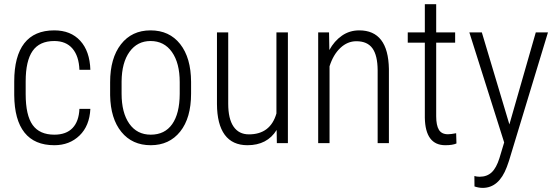

<svg xmlns="http://www.w3.org/2000/svg" viewBox="-20 -683 2656 916"><path d="M239.3 -40.5Q295.9 -40.5 326.2 -72.3Q356.4 -104 358.9 -163.6H411.1Q407.2 -82.5 359.4 -36.4Q311.5 9.8 239.3 9.8Q145 9.8 96.9 -50.5Q48.8 -110.8 47.9 -229.5V-293.9Q47.9 -415 95.9 -476.6Q144 -538.1 238.8 -538.1Q317.4 -538.1 362.8 -488.5Q408.2 -439 411.1 -350.1H358.9Q356.4 -415.5 325.7 -451.4Q294.9 -487.3 238.8 -487.3Q168.5 -487.3 135.5 -439.9Q102.5 -392.6 102.5 -294.4V-234.4Q102.5 -132.8 135.7 -86.7Q168.9 -40.5 239.3 -40.5Z M505.4 -291Q505.4 -405.3 557.1 -471.7Q608.9 -538.1 698.2 -538.1Q788.1 -538.1 839.6 -472.7Q891.1 -407.2 891.6 -292.5V-236.3Q891.6 -120.1 839.6 -55.2Q787.6 9.8 699.2 9.8Q610.8 9.8 559.1 -53.7Q507.3 -117.2 505.4 -228.5ZM560.1 -236.3Q560.1 -145 596.9 -92.8Q633.8 -40.5 699.2 -40.5Q766.1 -40.5 801.5 -90.8Q836.9 -141.1 837.4 -234.9V-291Q837.4 -382.3 800.3 -434.8Q763.2 -487.3 698.2 -487.3Q635.3 -487.3 598.1 -436Q561 -384.8 560.1 -294.9Z M1299.8 -63Q1254.9 9.8 1160.6 9.8Q1088.9 9.8 1052.2 -40Q1015.6 -89.8 1015.1 -186.5V-528.3H1068.8V-188Q1068.8 -116.2 1094.2 -79.1Q1119.6 -42 1167.5 -42Q1270 -42 1298.8 -141.6V-528.3H1353.5V0H1300.8Z M1549.8 -528.3 1551.3 -444.3Q1574.7 -487.3 1611.1 -512.7Q1647.5 -538.1 1693.8 -538.1Q1832 -538.1 1835.4 -354V0H1781.7V-348.1Q1781.2 -418.9 1756.8 -452.6Q1732.4 -486.3 1680.2 -486.3Q1637.7 -486.3 1603.8 -454.3Q1569.8 -422.4 1552.2 -366.7V0H1498V-528.3Z M2061 -663.1V-528.3H2151.4V-479.5H2061V-128.4Q2061 -85 2074 -63.7Q2086.9 -42.5 2117.2 -42.5Q2130.4 -42.5 2156.2 -47.4L2157.7 1.5Q2139.2 9.8 2104.5 9.8Q2009.3 9.8 2006.8 -121.1V-479.5H1925.3V-528.3H2006.8V-663.1Z M2410.2 -89.4 2536.1 -528.3H2594.2L2408.2 84.5L2397.9 113.8Q2360.4 213.4 2282.7 213.4Q2264.2 213.4 2243.7 206.5L2243.2 156.7Q2254.4 160.2 2268.1 160.2Q2303.2 160.2 2325.7 139.2Q2348.1 118.2 2362.8 71.3L2385.3 -3.4L2219.2 -528.3H2278.8Z"/></svg>

Font: TypoPRO Roboto
Style: Regular
Weight: 300
Designer: Google
Version: Version 2.136; 2016